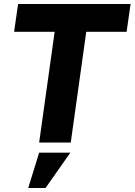

<svg xmlns="http://www.w3.org/2000/svg" viewBox="-20 -717 677 966"><path d="M177 0H336L414 -557H617L637 -697H71L51 -557H255ZM122 229H209L334 51H177Z"/></svg>

Font: HK Grotesk Black
Style: Italic
Weight: 900
Italic angle: -16°
Designer: Alfredo Marco Pradil
Foundry: Hanken Design Co.
Version: Version 3.001;FEAKit 1.0